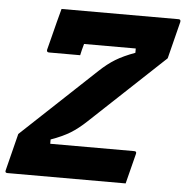

<svg xmlns="http://www.w3.org/2000/svg" viewBox="-67 -750 773 799"><g transform="rotate(5 319.5 -350.0)"><path d="M487 0H-7Q-18 0 -15 -11L24 -166Q101 -238 178 -310.5Q255 -383 333 -456Q367 -488 399 -507.5Q431 -527 480 -545V-563H264Q260 -550 257 -537Q254 -524 252 -515H122Q111 -515 113 -526Q119 -548 127 -580.5Q135 -613 143.5 -645.5Q152 -678 158 -700H647Q657 -700 655 -689L616 -534Q539 -461 461.5 -389Q384 -317 307 -244Q272 -211 240 -191.5Q208 -172 160 -155V-137H511Q522 -137 519 -126Q511 -93 503 -63Q495 -33 487 0Z"/></g></svg>

Font: Recursive Sn Lnr St XBd
Style: Italic
Weight: 800
Italic angle: -15°
Version: Version 1.079;hotconv 1.0.112;makeotfexe 2.5.65598; ttfautoh